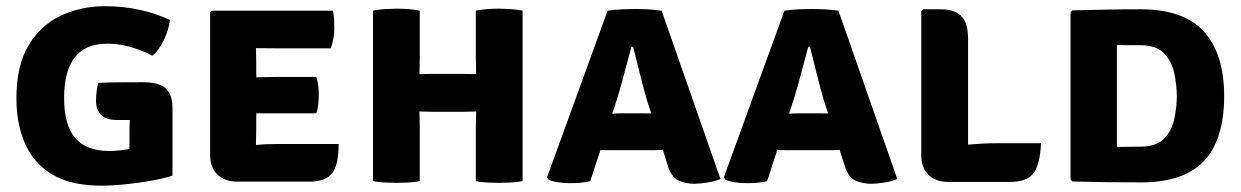

<svg xmlns="http://www.w3.org/2000/svg" viewBox="-20 -585 4007 620"><path d="M398 -147.5Q398 -173 399 -197.5Q388.5 -197.5 378 -197.5Q367.5 -197.5 357.5 -197.5Q290 -197.5 290 -261Q290 -273.5 292.2 -290.8Q294.5 -308 297.5 -317.5Q333.5 -319 368.5 -319.2Q403.5 -319.5 439.5 -319.5Q496 -319.5 516.5 -298.2Q537 -277 537 -238V-18Q510.5 -9 470.2 -1.8Q430 5.5 386.5 10Q343 14.5 307 14.5Q208 14.5 147.8 -22.2Q87.5 -59 60.2 -122.8Q33 -186.5 33 -267Q33 -373.5 72.5 -439Q112 -504.5 177.2 -534.8Q242.5 -565 319.5 -565Q377.5 -565 432 -553Q486.5 -541 528.5 -520.5Q525.5 -489.5 509.2 -456Q493 -422.5 472.5 -405Q397 -444 326 -444Q187 -444 187 -268.5Q187 -181.5 222.8 -139.5Q258.5 -97.5 332 -97.5Q349 -97.5 365.5 -99.2Q382 -101 398 -103.5Z M1073.5 -120Q1073.5 -51.5 1052 -25Q1030.5 1.5 980 1.5H746Q705.5 1.5 682 -21.5Q658.5 -44.5 658.5 -84V-544.5L664.5 -550.5H1055Q1058.5 -534 1059 -519Q1059.5 -504 1059.5 -491Q1059.5 -478.5 1056.8 -462Q1054 -445.5 1048 -429H869Q847.5 -429 806.5 -429.5Q806.5 -414.5 807 -403.2Q807.5 -392 807.5 -376.5V-335.5Q848 -336.5 869 -336.5H1001.5Q1006 -323 1007.8 -306.5Q1009.5 -290 1009.5 -278.5Q1009.5 -265.5 1007.8 -248.8Q1006 -232 1001.5 -219H869Q860 -219 843 -219Q826 -219 807.5 -219V-176.5Q807.5 -159 807 -147Q806.5 -135 806.5 -118V-117Q823.5 -118.5 838.2 -119.2Q853 -120 874.5 -120Z M1335.5 0Q1316.5 3.5 1296.5 4.5Q1276.5 5.5 1261.5 5.5Q1248 5.5 1225.2 4.5Q1202.5 3.5 1184.5 0V-550.5Q1202.5 -554.5 1225.2 -555.8Q1248 -557 1261.5 -557Q1276.5 -557 1296.5 -555.8Q1316.5 -554.5 1335.5 -550.5V-404.5Q1335.5 -388 1335 -374.8Q1334.5 -361.5 1334.5 -345.5Q1345 -345.5 1357 -346Q1369 -346.5 1379.5 -346.5H1473.5Q1484 -346.5 1495.8 -346Q1507.5 -345.5 1517.5 -345.5Q1517.5 -361.5 1517 -374.8Q1516.5 -388 1516.5 -404.5V-550.5Q1535.5 -554.5 1555.5 -555.8Q1575.5 -557 1590.5 -557Q1604 -557 1626.8 -555.8Q1649.5 -554.5 1667.5 -550.5V0Q1648 3.5 1627.8 4.5Q1607.5 5.5 1592 5.5Q1576.5 5.5 1556.2 4.5Q1536 3.5 1516.5 0V-166Q1516.5 -183.5 1517 -196.5Q1517.5 -209.5 1517.5 -225Q1507.5 -225 1495.8 -224.5Q1484 -224 1473.5 -224H1379.5Q1369 -224 1357 -224.5Q1345 -225 1334.5 -225Q1334.5 -209.5 1335 -196.5Q1335.5 -183.5 1335.5 -166Z M1952.5 -100Q1944.5 -100 1935.8 -100.2Q1927 -100.5 1919 -101L1886 0Q1872 3.5 1855.8 5Q1839.5 6.5 1822 6.5Q1802.5 6.5 1783.2 3.8Q1764 1 1752 -4.5L1746.5 -12.5L1942 -550.5Q1966 -554 1989.2 -555Q2012.5 -556 2032 -556Q2049.5 -556 2070.2 -555Q2091 -554 2116.5 -550.5L2306.5 -7Q2289.5 0.5 2264 4.5Q2238.5 8.5 2222.5 8.5Q2196 8.5 2171.8 -1.8Q2147.5 -12 2135 -54.5L2120.5 -101Q2112 -100.5 2103.2 -100.2Q2094.5 -100 2086.5 -100ZM1972 -263.5 1957 -218Q1965 -218.5 1973.2 -218.8Q1981.5 -219 1989.5 -219H2054.5Q2062 -219 2069 -218.8Q2076 -218.5 2083 -218.5L2069.5 -260.5Q2058 -299 2046.2 -347Q2034.5 -395 2024.5 -434H2019Q2009 -396.5 1996.2 -348.8Q1983.5 -301 1972 -263.5Z M2523.5 -100Q2515.5 -100 2506.8 -100.2Q2498 -100.5 2490 -101L2457 0Q2443 3.5 2426.8 5Q2410.5 6.5 2393 6.5Q2373.5 6.5 2354.2 3.8Q2335 1 2323 -4.5L2317.5 -12.5L2513 -550.5Q2537 -554 2560.2 -555Q2583.5 -556 2603 -556Q2620.5 -556 2641.2 -555Q2662 -554 2687.5 -550.5L2877.5 -7Q2860.5 0.5 2835 4.5Q2809.5 8.5 2793.5 8.5Q2767 8.5 2742.8 -1.8Q2718.5 -12 2706 -54.5L2691.5 -101Q2683 -100.5 2674.2 -100.2Q2665.5 -100 2657.5 -100ZM2543 -263.5 2528 -218Q2536 -218.5 2544.2 -218.8Q2552.5 -219 2560.5 -219H2625.5Q2633 -219 2640 -218.8Q2647 -218.5 2654 -218.5L2640.5 -260.5Q2629 -299 2617.2 -347Q2605.5 -395 2595.5 -434H2590Q2580 -396.5 2567.2 -348.8Q2554.5 -301 2543 -263.5Z M3341.5 -122.5Q3338.5 -52.5 3317 -25Q3295.5 2.5 3240.5 2.5H3042Q3001.5 2.5 2978.2 -20.5Q2955 -43.5 2955 -83V-549.5L2960.5 -555H3018.5Q3062 -555 3084 -533.2Q3106 -511.5 3106 -461V-118Q3156.5 -122.5 3197.5 -122.5Z M3933 -274Q3933 -135 3868.2 -65.5Q3803.5 4 3663.5 4Q3604.5 4 3553 3.2Q3501.5 2.5 3443 1L3437 -5V-545.5L3443 -551.5Q3501.5 -553 3553 -554Q3604.5 -555 3663.5 -555Q3802.5 -555 3867.8 -483Q3933 -411 3933 -274ZM3780 -274Q3780 -311.5 3771.8 -349.5Q3763.5 -387.5 3738.5 -413.2Q3713.5 -439 3663 -439Q3640.5 -439 3624 -439Q3607.5 -439 3586.5 -440V-110.5Q3608.5 -110.5 3624.5 -111Q3640.5 -111.5 3663 -111.5Q3713.5 -111.5 3738.5 -136.8Q3763.5 -162 3771.8 -199.8Q3780 -237.5 3780 -274Z"/></svg>

Font: Signika Negative SC
Style: Bold
Weight: 700
Designer: Anna Giedryś
Foundry: Anna Giedryś
Version: Version 2.000; ttfautohint (v1.8.3) -l 8 -r 50 -G 200 -x 9 -